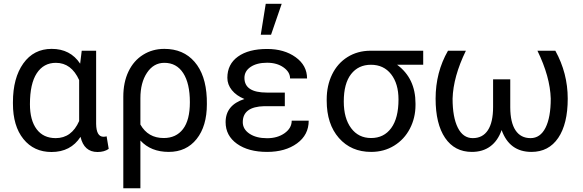

<svg xmlns="http://www.w3.org/2000/svg" viewBox="-20 -798 3101 1021"><path d="M491.2 -528.3V-139.2Q492.2 -70.8 530.3 -70.8Q539.6 -70.8 546.9 -73.2L558.1 -6.3Q534.7 10.3 498.5 10.3Q426.8 10.3 408.2 -70.3Q356 10.3 253.9 10.3Q160.2 10.3 104.5 -58.8Q48.8 -127.9 48.8 -247.1V-254.4Q48.8 -383.3 104 -460.7Q159.2 -538.1 254.9 -538.1Q354 -538.1 406.2 -459.5L414.6 -528.3ZM139.2 -244.1Q139.2 -158.7 174.8 -111.1Q210.4 -63.5 276.4 -63.5Q360.8 -63.5 400.9 -154.3V-372.1Q359.4 -463.9 277.3 -463.9Q211.9 -463.9 175.5 -408.4Q139.2 -353 139.2 -244.1Z M854 -538.1Q955.1 -538.1 1014.6 -469.2Q1074.2 -400.4 1079.6 -276.4L1080.1 -244.1Q1080.1 -127 1025.4 -58.6Q970.7 9.8 877.4 9.8Q782.2 9.8 726.6 -50.8V203.1H635.7V-283.2Q635.7 -360.4 663.3 -418Q690.9 -475.6 741 -506.8Q791 -538.1 854 -538.1ZM726.6 -135.7Q767.1 -64 850.6 -64Q916.5 -64 953.1 -111.6Q989.7 -159.2 989.7 -254.4Q989.7 -354.5 954.3 -409.2Q918.9 -463.9 854 -463.9Q796.9 -463.9 761.7 -411.1Q726.6 -358.4 726.6 -275.9Z M1271 -148.4Q1271 -110.8 1306.9 -86.9Q1342.8 -63 1400.4 -63Q1455.6 -63 1493.4 -89.8Q1531.2 -116.7 1531.2 -156.2H1621.6Q1621.6 -80.6 1559.3 -35.4Q1497.1 9.8 1400.4 9.8Q1300.8 9.8 1240.2 -33.4Q1179.7 -76.7 1179.7 -148.4Q1179.7 -239.3 1279.8 -271.5Q1236.8 -289.1 1212.9 -318.8Q1189 -348.6 1189 -384.3Q1189 -456.5 1245.4 -497.1Q1301.8 -537.6 1400.4 -537.6Q1491.2 -537.6 1552 -493.9Q1612.8 -450.2 1612.8 -380.9H1522.5Q1522.5 -415 1487.5 -439.7Q1452.6 -464.4 1400.4 -464.4Q1345.7 -464.4 1312.7 -442.1Q1279.8 -419.9 1279.8 -383.8Q1279.8 -305.7 1398.9 -305.7H1494.6V-233.4H1385.3Q1271 -230.5 1271 -148.4ZM1393.1 -777.8H1478L1421.4 -613.3H1366.7Z M2230.5 -453.6H2091.8Q2189.5 -381.3 2189.5 -248V-239.7Q2189.5 -171.4 2159.7 -114Q2129.9 -56.6 2075.9 -23.4Q2022 9.8 1953.6 9.8Q1847.2 9.8 1782.2 -64.2Q1717.3 -138.2 1717.3 -262.7V-269Q1717.3 -343.3 1746.1 -402.3Q1774.9 -461.4 1827.9 -494.6Q1880.9 -527.8 1949.2 -528.3H2230.5ZM1808.1 -258.3Q1808.1 -168.9 1847.2 -116.5Q1886.2 -64 1953.6 -64Q2021.5 -64 2060.3 -116.9Q2099.1 -169.9 2099.1 -269Q2099.1 -353 2059.8 -403.3Q2020.5 -453.6 1952.6 -453.6Q1885.7 -453.6 1846.9 -403.8Q1808.1 -354 1808.1 -258.3Z M2457.5 -528.3Q2390.1 -390.1 2386.7 -273.4Q2386.7 -174.3 2414.6 -118.9Q2442.4 -63.5 2494.1 -63.5Q2546.9 -63.5 2574.5 -105.7Q2602.1 -147.9 2602.1 -229V-376H2693.4V-226.6Q2693.8 -146.5 2721.4 -105Q2749 -63.5 2801.3 -63.5Q2853 -63.5 2880.9 -118.7Q2908.7 -173.8 2908.7 -273.4Q2905.3 -390.1 2837.9 -528.3H2933.1Q2999 -409.2 2999 -273.4Q2999 -139.2 2948.5 -64.7Q2897.9 9.8 2806.2 9.8Q2689 9.8 2647.5 -106.4Q2627.4 -49.3 2587.4 -19.8Q2547.4 9.8 2489.3 9.8Q2397.5 9.8 2346.9 -64.7Q2296.4 -139.2 2296.4 -273.4Q2296.4 -413.6 2362.3 -528.3Z"/></svg>

Font: Roboto
Style: Regular
Weight: 400
Designer: Google
Version: Version 2.001047; 2015